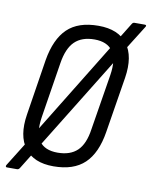

<svg xmlns="http://www.w3.org/2000/svg" viewBox="-85 -768 694 881"><g transform="rotate(10 262.5 -327.5)"><path d="M8 50Q4 50 3 47Q2 44 4 40L85 -90L103 -121L391 -590L407 -615L457 -696Q462 -705 469 -705H517Q528 -705 523 -696L444 -570L427 -541L136 -69L120 -42L68 42Q63 50 56 50ZM217 8Q125 8 83 -48Q41 -104 57 -205L98 -466Q115 -566 165.5 -614.5Q216 -663 310 -663Q403 -663 445 -607Q487 -551 471 -449L429 -189Q413 -89 362 -40.5Q311 8 217 8ZM225 -57Q284 -57 317 -88.5Q350 -120 360 -190L402 -449Q414 -525 388 -561.5Q362 -598 303 -598Q244 -598 211 -566Q178 -534 167 -464L126 -206Q114 -130 139.5 -93.5Q165 -57 225 -57Z"/></g></svg>

Font: Sofia Sans Condensed
Style: Italic
Weight: 400
Italic angle: -9°
Designer: Botio Nikoltchev, Ani Petrova
Foundry: lettersoup
Version: Version 4.101